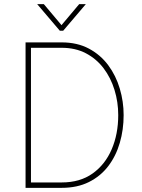

<svg xmlns="http://www.w3.org/2000/svg" viewBox="-20 -904 682 924"><path d="M268 -756 159 -884H191L276 -783L361 -884H393L284 -756ZM103 0V-700H277Q352 -700 408 -670Q464 -640 501 -590Q538 -540 556.5 -477.5Q575 -415 575 -350Q575 -280 556.5 -216.5Q538 -153 501 -104.5Q464 -56 408 -28Q352 0 277 0ZM129 -26H277Q365 -26 425.5 -69Q486 -112 517.5 -185.5Q549 -259 549 -350Q549 -413 531 -471.5Q513 -530 478.5 -575.5Q444 -621 393.5 -647.5Q343 -674 277 -674H129Z"/></svg>

Font: Haskoy Thin
Style: Regular
Weight: 100
Designer: Ertekin Erdin
Foundry: Ertekin Erdin
Version: Version 2.000; ttfautohint (v1.8.4.7-5d5b)